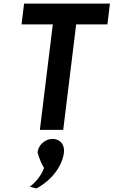

<svg xmlns="http://www.w3.org/2000/svg" viewBox="-20 -723 632 1069"><path d="M336 126C341 87 319 56 283 51C277 50 271 50 265 51C227 55 193 86 189 126C199 160 212 192 225 212C208 263 164 304 146 316C158 320 170 323 183 326C266 282 327 203 336 126ZM114 -703 100 -587H274L202 0H332L404 -587H578L592 -703Z"/></svg>

Font: Bluebird
Style: NrwObl
Weight: 400
Designer: Jasper
Foundry: Cannot Into Space Fonts
Version: Version 0.98